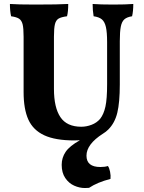

<svg xmlns="http://www.w3.org/2000/svg" viewBox="-20 -699 727 968"><path d="M652 -679Q652 -643 646 -617Q620 -613 607 -601.5Q594 -590 589 -564.5Q584 -539 584 -491V-273Q584 -183 571.5 -131Q559 -79 526 -46Q514 -34 499 -25Q416 28 416 86Q416 143 486 143Q509 143 524 138Q531 147 535 167Q539 187 537 203Q471 220 429 248Q421 249 408 249Q381 249 354 237Q327 225 309 198.5Q291 172 291 132Q291 96 311 66.5Q331 37 383 8Q374 9 355 9Q259 9 203 -17Q147 -43 123 -96Q99 -149 99 -235V-514Q99 -557 94 -576.5Q89 -596 76.5 -604.5Q64 -613 36 -617Q30 -643 30 -679Q70 -676 157 -676Q277 -676 324 -679Q324 -640 318 -617Q288 -613 275 -605Q262 -597 257 -577Q252 -557 252 -514V-251Q252 -157 284.5 -108.5Q317 -60 390 -60Q416 -60 442 -70Q468 -80 485 -100Q503 -123 511.5 -161.5Q520 -200 520 -275V-486Q520 -536 514 -562.5Q508 -589 494 -601Q480 -613 452 -617Q447 -646 447 -679Q484 -676 551 -676Q614 -676 652 -679Z"/></svg>

Font: Vollkorn SC
Style: Bold
Weight: 700
Designer: Friedrich Althausen
Foundry: Friedrich Althausen
Version: Version 4.015